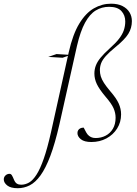

<svg xmlns="http://www.w3.org/2000/svg" viewBox="-194 -740 724 1014"><path d="M61 -439.5 104.5 -454.5 179.5 -450 136.5 -435ZM119.5 -82Q96.5 18 71.8 83.5Q47 149 20 186.2Q-7 223.5 -37 238.8Q-67 254 -100.5 254Q-137.5 254 -155.8 239.5Q-174 225 -174 207.5Q-174 195 -165 186.5Q-156 178 -143.5 178Q-136 178 -131 186.2Q-126 194.5 -120 209.5Q-114 224 -104.8 229.8Q-95.5 235.5 -82.5 235.5Q-60.5 235.5 -40.2 223.8Q-20 212 -0.8 181.8Q18.5 151.5 37.2 97.8Q56 44 75 -40L169 -464Q190.5 -559 224.5 -615Q258.5 -671 301.5 -695.8Q344.5 -720.5 392.5 -720.5Q428.5 -720.5 453 -708Q477.5 -695.5 490 -674.8Q502.5 -654 502.5 -628.5Q502.5 -592 483.8 -561.5Q465 -531 415.5 -491Q382.5 -464 364.8 -444Q347 -424 340.2 -406.2Q333.5 -388.5 333.5 -369.5Q333.5 -353 338.2 -337Q343 -321 355 -302.2Q367 -283.5 388.5 -258Q421 -220.5 433.2 -192.8Q445.5 -165 445.5 -136Q445.5 -94.5 424.5 -61.2Q403.5 -28 368 -9Q332.5 10 288.5 10Q251.5 10 233.2 -4.5Q215 -19 215 -37.5Q215 -45.5 218.8 -52Q222.5 -58.5 230 -62.2Q237.5 -66 248 -66Q252 -59.5 256.5 -49.8Q261 -40 268.5 -30Q276 -21 286.5 -16Q297 -11 310.5 -11Q340 -11 364 -23.5Q388 -36 402.2 -60Q416.5 -84 416.5 -118.5Q416.5 -143.5 405.8 -168.2Q395 -193 362.5 -230.5Q330.5 -268.5 317.5 -295.8Q304.5 -323 304.5 -351.5Q304.5 -373.5 312 -393.5Q319.5 -413.5 337 -435Q354.5 -456.5 385 -484Q415.5 -511 433.8 -534.2Q452 -557.5 459.8 -580Q467.5 -602.5 467.5 -627Q467.5 -659.5 447 -681.8Q426.5 -704 382 -704Q343.5 -704 311.8 -684.8Q280 -665.5 255.2 -620.2Q230.5 -575 212.5 -497.5Z"/></svg>

Font: Newsreader 36pt ExtraLight
Style: Italic
Weight: 250
Italic angle: -17°
Designer: Hugues Gentile
Foundry: Production Type
Version: Version 1.003